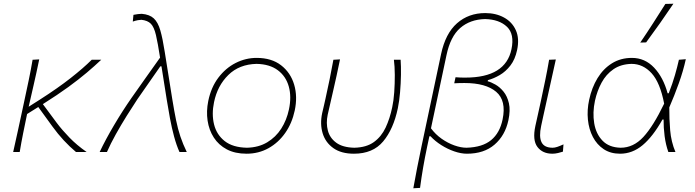

<svg xmlns="http://www.w3.org/2000/svg" viewBox="-20 -814 3720 1028"><path d="M50.5 0Q63 -56 74.5 -108.2Q86 -160.5 99 -221.5L109.5 -270.5Q122.5 -331.5 133.8 -384.8Q145 -438 154.5 -494L190 -496Q174.5 -421 159.5 -356Q144.5 -291 133.5 -242.5L194 -281Q289.5 -342 358.2 -396Q427 -450 471 -494H522Q486 -460 444 -424.5Q402 -389 345.8 -348Q289.5 -307 209.5 -256.5L284 -156Q312.5 -118 351.8 -77.5Q391 -37 444 0H387Q352.5 -29 321 -63Q289.5 -97 260.5 -137L185 -241L125 -203.5Q113.5 -148.5 103.8 -100Q94 -51.5 85.5 0Z M513.5 0Q545.5 -67.5 590.8 -144Q636 -220.5 684 -289.5Q721.5 -343 759 -395.8Q796.5 -448.5 837 -505.5Q825 -583.5 815 -626.2Q805 -669 787.8 -686.8Q770.5 -704.5 737 -708Q730 -708 717.5 -705.8Q705 -703.5 691 -698.5L694.5 -734.5Q706 -737 718.5 -738.5Q731 -740 739 -740Q781 -736.5 803.5 -715.5Q826 -694.5 838.5 -651Q851 -607.5 862 -536.5L902.5 -282.5Q913 -218 922.8 -170.2Q932.5 -122.5 946 -82.5Q959.5 -42.5 980 0H941Q925 -35.5 912.2 -82.5Q899.5 -129.5 890 -180.8Q880.5 -232 873 -279L844.5 -459H838.5L715.5 -282.5Q689 -242.5 658.5 -193.8Q628 -145 600 -94.8Q572 -44.5 552.5 0Z M1300 9Q1238.5 9 1194.5 -14.2Q1150.5 -37.5 1124.8 -77.5Q1099 -117.5 1091.5 -168Q1084 -218.5 1095 -273Q1110 -346.5 1149.2 -398.2Q1188.5 -450 1242 -477Q1295.5 -504 1354 -504Q1434 -504 1485 -464.5Q1536 -425 1555 -360.8Q1574 -296.5 1558 -222Q1543.5 -154 1507 -102Q1470.5 -50 1417.5 -20.5Q1364.5 9 1300 9ZM1302 -23Q1364.5 -24.5 1410.5 -52Q1456.5 -79.5 1485.8 -125.2Q1515 -171 1527 -228Q1541.5 -296 1526.2 -350.8Q1511 -405.5 1467.5 -438Q1424 -470.5 1354 -472Q1261 -470 1202.5 -412.5Q1144 -355 1126 -267Q1112.5 -202.5 1126.2 -147.5Q1140 -92.5 1183.2 -58.5Q1226.5 -24.5 1302 -23Z M1875 9Q1807 9 1764.8 -21Q1722.5 -51 1707.5 -100.5Q1692.5 -150 1705 -208.5Q1709.5 -229 1714 -247Q1718.5 -265 1722 -282.5Q1734.5 -339 1745 -389.8Q1755.5 -440.5 1765 -494L1800.5 -496Q1782 -405.5 1764 -328.5Q1746 -251.5 1734.5 -199.5Q1725 -154.5 1735.5 -114.8Q1746 -75 1780.5 -49.8Q1815 -24.5 1877 -23Q1942 -24.5 1982 -53.5Q2022 -82.5 2044.8 -131Q2067.5 -179.5 2080 -240Q2087.5 -274 2090.8 -320.2Q2094 -366.5 2093.8 -413Q2093.5 -459.5 2089 -494H2125Q2127.5 -459.5 2126.8 -413.2Q2126 -367 2122 -319.8Q2118 -272.5 2110 -234Q2086.5 -122.5 2031.5 -56.8Q1976.5 9 1875 9Z M2193 194Q2203 137.5 2213.5 84.5Q2224 31.5 2236.5 -28.5L2341.5 -524Q2365 -635 2427 -689.5Q2489 -744 2578 -744Q2635 -744 2678.5 -720.2Q2722 -696.5 2742 -652Q2762 -607.5 2748.5 -545.5Q2738 -496 2713 -463.5Q2688 -431 2656 -412.2Q2624 -393.5 2592.5 -385L2591 -379Q2609 -374.5 2632.5 -361.2Q2656 -348 2676 -323.5Q2696 -299 2704.8 -261.2Q2713.5 -223.5 2702 -170Q2684.5 -88.5 2628 -39.8Q2571.5 9 2480 9Q2448.5 9 2412.2 -3.5Q2376 -16 2342.5 -37.2Q2309 -58.5 2285 -84.5H2279L2267 -28.5Q2254.5 31 2245.5 83.2Q2236.5 135.5 2229 192ZM2478 -23Q2563 -25.5 2609.5 -63.8Q2656 -102 2671 -174.5Q2692 -275.5 2636.5 -322.5Q2581 -369.5 2467 -369.5Q2453.5 -369.5 2439.8 -369.2Q2426 -369 2412 -368L2419 -400.5Q2432 -399 2445.2 -398.8Q2458.5 -398.5 2472 -398.5Q2687 -398.5 2718.5 -550.5Q2735.5 -631.5 2694.2 -670.8Q2653 -710 2577.5 -712Q2497 -710 2444.2 -664.2Q2391.5 -618.5 2370.5 -518.5L2287.5 -127Q2311.5 -94.5 2344.5 -71.2Q2377.5 -48 2412.8 -35.5Q2448 -23 2478 -23Z M2937.5 9Q2885 9 2857.5 -27.2Q2830 -63.5 2846.5 -140Q2855 -180.5 2862 -209.8Q2869 -239 2875.5 -271Q2888.5 -332.5 2899.5 -385.2Q2910.5 -438 2920 -494L2956 -495.5Q2936 -402.5 2918 -324Q2900 -245.5 2888.5 -191L2877.5 -140Q2865 -82 2879.5 -52.5Q2894 -23 2939 -23Q2950 -23 2963.5 -27.5Q2977 -32 2997 -41L2994 -2Q2984 1.5 2968 5.2Q2952 9 2937.5 9Z M3300 9Q3249 9 3212.5 -15.2Q3176 -39.5 3154.5 -80.5Q3133 -121.5 3127.8 -173.2Q3122.5 -225 3134.5 -280Q3148.5 -345 3179.2 -395.5Q3210 -446 3256.5 -475Q3303 -504 3363.5 -504Q3433 -504 3482.2 -451.8Q3531.5 -399.5 3554.5 -314.5H3560.5Q3581 -367.5 3593.8 -411.8Q3606.5 -456 3615 -494L3652 -497Q3638 -433.5 3614.5 -368Q3591 -302.5 3563.5 -239Q3563 -178.5 3568.2 -116.5Q3573.5 -54.5 3596.5 0H3558.5Q3544.5 -39 3538.5 -85Q3532.5 -131 3533 -174H3527Q3475.5 -82.5 3420.8 -36.8Q3366 9 3300 9ZM3303 -23Q3371.5 -23 3424.8 -80.8Q3478 -138.5 3536 -259Q3514.5 -371.5 3468.8 -421.8Q3423 -472 3361.5 -472Q3304 -470.5 3264.5 -443.2Q3225 -416 3201 -371.5Q3177 -327 3165.5 -274.5Q3152 -211 3161.5 -154Q3171 -97 3206 -60.8Q3241 -24.5 3303 -23ZM3408 -586Q3443.5 -638 3476.8 -689.8Q3510 -741.5 3542.5 -793L3585.5 -794Q3550 -741.5 3514 -690.2Q3478 -639 3439.5 -587Z"/></svg>

Font: Commissioner Flair Thin
Style: Italic
Weight: 100
Italic angle: -12°
Designer: Kostas Bartsokas
Foundry: Kostas Bartsokas
Version: Version 1.000; ttfautohint (v1.8.3)